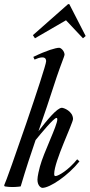

<svg xmlns="http://www.w3.org/2000/svg" viewBox="-93 -901 434 928"><path d="M130 -605C130 -577 -59 -31 -73 -5L-70 0C-58 2 -45 3 -34 3C-11 3 7 0 7 0C33 -88 56 -157 79 -224C106 -257 167 -331 180 -331C183 -331 184 -329 184 -324C184 -294 118 -164 100 -96C97 -86 88 -49 88 -33C88 -2 106 7 112 7C148 7 236 -52 291 -121L280 -131C237 -78 190 -51 176 -50C170 -50 169 -53 169 -61C169 -121 260 -306 260 -326C259 -364 215 -380 206 -380C183 -380 134 -320 93 -267C120 -345 147 -423 181 -529C202 -591 219 -631 219 -636C219 -654 202 -670 193 -670C177 -670 134 -658 68 -626L74 -613C96 -623 130 -634 130 -605ZM236 -881 66 -731 76 -716 226 -803 308 -716 321 -727 242 -881Z"/></svg>

Font: Romanesco
Style: Regular
Weight: 400
Designer: Astigmatic (AOETI)
Foundry: Astigmatic (AOETI)
Version: Version 1.000